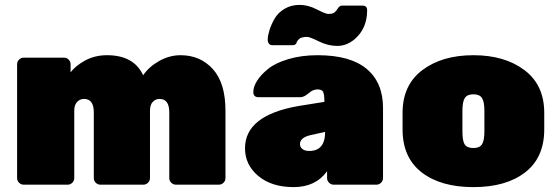

<svg xmlns="http://www.w3.org/2000/svg" viewBox="-20 -756 2283 786"><path d="M633 -351Q617 -351 605.5 -339Q594 -327 594 -303V-27Q594 -16 586 -8Q578 0 567 0H391Q380 0 372 -8Q364 -16 364 -27V-296Q364 -351 324 -351Q307 -351 295.5 -338.5Q284 -326 284 -304V-27Q284 -16 276 -8Q268 0 257 0H77Q66 0 58 -8Q50 -16 50 -27V-493Q50 -504 58 -512Q66 -520 77 -520H242Q253 -520 261 -512Q269 -504 269 -493V-460Q289 -486 326 -507Q367 -530 418 -530Q528 -530 566 -448Q590 -483 632 -506.5Q674 -530 719 -530Q800 -530 851.5 -473Q903 -416 903 -303V-27Q903 -16 895 -8Q887 0 876 0H700Q689 0 681 -8Q673 -16 673 -27V-296Q673 -351 633 -351Z M983 -149Q983 -284 1202 -322L1308 -339Q1308 -369 1303 -379.5Q1298 -390 1279.5 -390Q1261 -390 1243 -374Q1225 -358 1209 -358H1039Q1017 -358 1017 -379.5Q1017 -401 1032.5 -425.5Q1048 -450 1077.5 -474Q1107 -498 1160.5 -514Q1214 -530 1280 -530Q1414 -530 1481 -474Q1548 -418 1548 -314V-27Q1548 -16 1540 -8Q1532 0 1521 0H1346Q1335 0 1327 -8Q1319 -16 1319 -27V-55Q1272 10 1182 10Q1092 10 1037.5 -35.5Q983 -81 983 -149ZM1246 -138Q1311 -138 1311 -216L1252 -203Q1208 -193 1208 -166Q1208 -154 1218 -146Q1228 -138 1246 -138ZM1430 -594Q1398 -568 1360.5 -568Q1323 -568 1285.5 -586.5Q1248 -605 1237.5 -605Q1227 -605 1221 -603.5Q1215 -602 1211.5 -601Q1208 -600 1205 -596.5Q1202 -593 1200 -592Q1194 -585 1194 -580Q1189 -571 1179 -571H1095Q1087 -571 1081.5 -576.5Q1076 -582 1076 -595.5Q1076 -609 1083 -632Q1090 -655 1104 -679.5Q1118 -704 1145 -720Q1172 -736 1206.5 -736Q1241 -736 1277 -717.5Q1313 -699 1323 -699Q1333 -699 1339.5 -700.5Q1346 -702 1350 -706Q1356 -710 1363 -721.5Q1370 -733 1380 -733H1464Q1483 -733 1483 -714Q1483 -638 1430 -594Z M1628 -226V-294Q1628 -408 1709 -469Q1790 -530 1918 -530Q2046 -530 2127 -469Q2208 -408 2208 -294V-226Q2208 -111 2130 -50.5Q2052 10 1918 10Q1784 10 1706 -50.5Q1628 -111 1628 -226ZM1963 -218V-302Q1963 -340 1953 -355Q1943 -370 1918 -370Q1893 -370 1883 -355Q1873 -340 1873 -302V-218Q1873 -178 1883 -164Q1893 -150 1918 -150Q1943 -150 1953 -165Q1963 -180 1963 -218Z"/></svg>

Font: Rubik One
Style: Regular
Weight: 400
Designer: Hubert and Fischer with Elvire Volk Leonovitch
Foundry: Hubert and Fischer with Elvire Volk Leonovitch
Version: Version 1.001